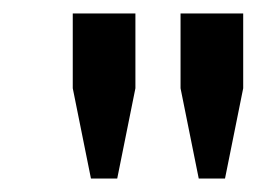

<svg xmlns="http://www.w3.org/2000/svg" viewBox="-20 -708 395 285"><path d="M88 -688H181V-577L154 -443H115L88 -577ZM248 -688H341V-577L314 -443H275L248 -577Z"/></svg>

Font: Ekushey Lalsalu
Style: Regular
Weight: 400
Designer: Al Mamun Sumon
Foundry: Al Mamun Sumon
Version: Version 1.0